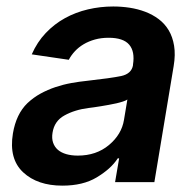

<svg xmlns="http://www.w3.org/2000/svg" viewBox="-20 -573 615 604"><path d="M20.6 -153.1Q30.9 -214.5 66.4 -248.6Q85.2 -266.3 107.6 -278.6Q130 -290.8 154.5 -299Q179 -307.2 204.5 -311.8Q230.1 -316.4 255 -318.9Q328.5 -327.1 361.2 -333.8Q393.8 -340.9 398.4 -367.9V-370Q404.8 -410.9 386.4 -432.5Q367.9 -454.2 321.7 -454.2Q298.3 -454.2 278.6 -448.7Q258.9 -443.2 243.1 -433.8Q227.3 -424.4 215.6 -411.8Q203.8 -399.1 196.4 -384.9L79.9 -402Q96.9 -440.7 123.9 -469.1Q150.9 -497.5 184.5 -516Q218 -534.4 256.7 -543.5Q295.5 -552.6 336.3 -552.6Q362.2 -552.6 388 -548.7Q413.7 -544.7 436.8 -536Q459.9 -527.3 479 -513Q498.2 -498.6 510.7 -477.8Q523.1 -457 527.7 -429Q532.3 -400.9 526.3 -365.1L465.6 0H342L354.8 -74.9H350.5Q339.1 -57.5 322.8 -43Q306.5 -28.4 284.1 -14.9Q241.1 11 176.1 11Q98 11 52.9 -30.9Q7.5 -73.2 20.6 -153.1ZM224.8 -83.5Q283 -83.5 322.8 -116.8Q362.6 -150.2 370 -195.7L380.7 -259.9Q376.1 -256.7 367 -253.7Q358 -250.7 346.4 -248Q334.9 -245.4 322.1 -243.1Q309.3 -240.8 297.2 -238.8Q285.2 -236.9 275 -235.4Q264.9 -234 258.9 -233.3Q236.5 -230.5 217.7 -224.6Q198.9 -218.8 182.9 -209.9Q150.9 -192.5 145.2 -155.2Q142.4 -137.8 147 -124.3Q151.6 -110.8 162.1 -101.7Q172.6 -92.7 188.6 -88.1Q204.5 -83.5 224.8 -83.5Z"/></svg>

Font: Inter P Semi Bold
Style: Italic
Weight: 600
Italic angle: 9.39999°
Designer: Rasmus Andersson
Foundry: rsms
Version: Version 3.018;git-588b23468